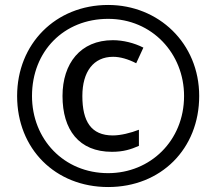

<svg xmlns="http://www.w3.org/2000/svg" viewBox="-20 -744 872 774"><path d="M416 10C629 10 783 -144 783 -357C783 -570 619 -724 416 -724C204 -724 49 -567 49 -357C49 -144 203 10 416 10ZM416 -46C237 -46 109 -183 109 -357C109 -538 238 -668 416 -668C593 -668 722 -528 722 -357C722 -176 585 -46 416 -46ZM431 -132C478 -132 508 -142 540 -156V-221C507 -208 466 -198 435 -198C347 -198 312 -255 312 -357C312 -455 357 -515 436 -515C464 -515 496 -506 529 -489L558 -552C521 -571 476 -582 435 -582C304 -582 232 -488 232 -357C232 -221 298 -132 431 -132Z"/></svg>

Font: Noto Sans Arabic UI Md
Style: Regular
Weight: 500
Designer: Monotype Design Team, Nadine Chahine and Nizar Qandah
Foundry: Monotype Imaging Inc.
Version: Version 2.010